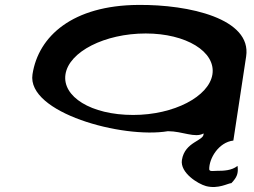

<svg xmlns="http://www.w3.org/2000/svg" viewBox="-20 -576 1032 780"><path d="M112 -274C88 -118 478 -12 662 -43C722 -43 772 -14 807 -34C811 -3 731 -2 719 74C711 126 784 171 817 180C867 193 907 168 920 168C943 144 949 128 945 98C921 117 889 118 861 118C848 118 831 122 830 112C829 68 868 2 928 -5L980 -347C1003 -500 749 -558 541 -556C276 -554 136 -430 112 -274ZM246 -274C260 -366 406 -440 572 -440C736 -440 857 -366 843 -274C829 -184 687 -109 521 -109C349 -109 232 -184 246 -274Z"/></svg>

Font: Ampere
Style: SCUltExtIta
Weight: 400
Version: Version 1